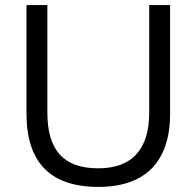

<svg xmlns="http://www.w3.org/2000/svg" viewBox="-20 -725 770 754"><path d="M366 9C551 9 648 -90 648 -279V-705H566V-283C566 -137 497 -64 366 -64C228 -64 166 -137 166 -283V-705H84V-279C84 -90 175 9 366 9Z"/></svg>

Font: Poppy and Pepper
Style: Regular
Weight: 400
Designer: Thy Ha
Foundry: Thy Ha
Version: Version 0.001;Glyphs 3.2 (3227)